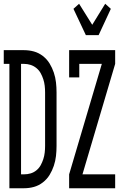

<svg xmlns="http://www.w3.org/2000/svg" viewBox="-32 -1002 652 1022"><path d="M18 0V-662H-12V-735H96Q123 -735 148.5 -728Q174 -721 196 -704Q218 -687 232 -664Q246 -641 254.5 -615.5Q263 -590 266 -563.5Q269 -537 269 -510V-225Q269 -198 266 -171.5Q263 -145 254.5 -119.5Q246 -94 232 -71Q218 -48 196 -31Q174 -14 148.5 -7Q123 0 96 0ZM80 -74H96Q114 -74 131 -79Q148 -84 162 -95.5Q176 -107 184.5 -122.5Q193 -138 198.5 -155Q204 -172 206 -189.5Q208 -207 208 -225V-510Q208 -528 206 -545.5Q204 -563 198.5 -580Q193 -597 184.5 -612.5Q176 -628 162 -639.5Q148 -651 131 -656.5Q114 -662 96 -662H80ZM425 -815 359 -955 389 -982 459 -870 528 -982 558 -955 493 -815ZM336 0V-74L510 -662H390V-590H336V-735H581V-662L407 -74H581V0Z"/></svg>

Font: Nova Nerd Font
Style: Regular
Weight: 400
Designer: Belleve Invis
Foundry: Belleve Invis
Version: Version 24.1.4; ttfautohint (v1.8.4);Nerd Fonts 3.1.1